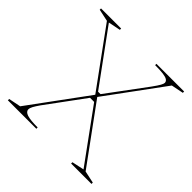

<svg xmlns="http://www.w3.org/2000/svg" viewBox="-179 -873 1039 1039"><g transform="rotate(45 340.5 -354.0)"><path d="M504 0V-10L574 -25L95 -683L25 -698V-708H179V-698L109 -684L590 -25L660 -10V0ZM20 0V-10L90 -24L335 -358L359 -324H325L164 -105Q148 -82 140.5 -68Q133 -54 133 -44Q133 -26 157.5 -18Q182 -10 238 -10V0ZM329 -378H351L517 -602Q538 -631 546 -645.5Q554 -660 554 -667Q554 -678 544 -685Q534 -692 511 -695Q488 -698 449 -698V-708H661V-698L591 -684L348 -353Z"/></g></svg>

Font: Kalnia Thin
Style: Regular
Weight: 250
Designer: Frida Medrano
Foundry: Frida Medrano
Version: Version 1.105